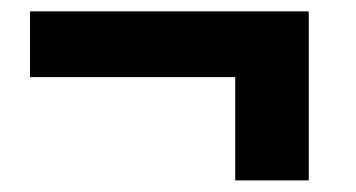

<svg xmlns="http://www.w3.org/2000/svg" viewBox="-20 -450 619 334"><path d="M517.1 -430.2V-136.2H389.2V-315.9H32.2V-430.2Z"/></svg>

Font: Montserrat-Arabic
Style: Bold
Weight: 700
Designer: Mohamed Gaber
Foundry: Kief Type Foundry
Version: Version 5.008;PS 005.008;hotconv 1.0.88;makeotf.lib2.5.64775